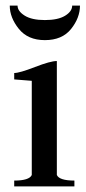

<svg xmlns="http://www.w3.org/2000/svg" viewBox="-20 -669 308 689"><path d="M141 -525Q80 -525 47.5 -565.5Q15 -606 15 -649H43Q43 -629 68.5 -613Q94 -597 141 -597Q188 -597 213.5 -612.5Q239 -628 239 -649H267Q267 -605 235 -565Q203 -525 141 -525ZM31 0V-21Q85 -21 94 -41V-379Q32 -384 31 -384V-407Q50 -407 105.5 -428.5Q161 -450 184 -450V-41Q193 -21 247 -21V0Z"/></svg>

Font: Judson
Style: Regular
Weight: 400
Version: Version 20110429